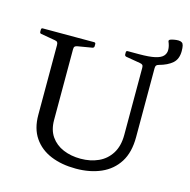

<svg xmlns="http://www.w3.org/2000/svg" viewBox="-125 -1004 1126 1136"><g transform="rotate(15 438.5 -436.0)"><path d="M438 9Q351 9 284.5 -18.5Q218 -46 180 -101.5Q142 -157 142 -241V-742H240V-236Q240 -175 268 -135Q296 -95 343.5 -75Q391 -55 450 -55Q510 -55 558.5 -77Q607 -99 635.5 -144.5Q664 -190 664 -258V-742H735V-263Q735 -170 697 -110Q659 -50 592 -20.5Q525 9 438 9ZM664 -669Q664 -681 659.5 -686Q655 -691 643 -693L555 -708Q546 -711 546 -720V-733Q546 -742 556 -742H735V-527H664ZM26 -732Q26 -742 35 -742H349Q359 -742 359 -733V-720Q359 -711 350 -708L261 -693Q249 -691 244.5 -686Q240 -681 240 -669V-527H142V-668Q142 -680 138 -685.5Q134 -691 122 -693L36 -708Q26 -709 26 -719ZM624 -742Q688 -742 722.5 -750Q757 -758 771 -773.5Q785 -789 785 -810Q785 -823 782 -835Q779 -847 774 -859Q770 -866 779 -872Q789 -876 802.5 -878.5Q816 -881 829 -881Q842 -881 851 -875Q858 -871 861 -858Q864 -845 864 -825Q864 -776 835 -750.5Q806 -725 754 -711Q743 -708 739 -702.5Q735 -697 735 -685V-667Z"/></g></svg>

Font: Hahmlet
Style: Regular
Weight: 400
Designer: Minjoo Ham & Mark Frömberg
Foundry: hypertype
Version: Version 1.002